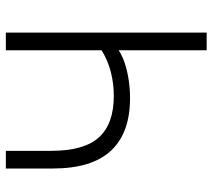

<svg xmlns="http://www.w3.org/2000/svg" viewBox="-56 -690 745 674"><g transform="rotate(-90 317.0 -352.5)"><path d="M478 0V-309Q459 -296 431 -287Q403 -278 372 -273.5Q341 -269 310 -269Q188 -269 125.5 -336Q63 -403 63 -540V-705H125V-546Q125 -430 172.5 -378Q220 -326 318 -326Q361 -326 402 -336.5Q443 -347 478 -369V-705H540V0Z"/></g></svg>

Font: Nunito Sans 10pt SemiCondensed Light
Style: Regular
Weight: 300
Width: 4
Designer: Vernon Adams
Foundry: Vernon Adams
Version: Version 3.101;gftools[0.9.27]